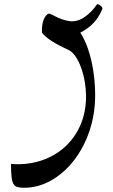

<svg xmlns="http://www.w3.org/2000/svg" viewBox="-20 -683 532 906"><path d="M93 203Q74 203 62 199.5Q50 196 43.5 185Q37 174 34.5 151Q32 128 32 90Q41 91 47 91.5Q53 92 62 92Q130 92 189 69.5Q248 47 292 5Q336 -37 361 -96.5Q386 -156 386 -230Q386 -260 380.5 -294Q375 -328 364 -360Q353 -392 337 -416Q321 -440 300 -449Q254 -470 223 -490Q192 -510 178 -529Q177 -559 182.5 -579Q188 -599 197 -609Q206 -619 212 -619Q224 -615 238.5 -607Q253 -599 271 -592.5Q289 -586 310 -583Q346 -579 380.5 -603.5Q415 -628 437 -662Q439 -665 446.5 -661.5Q454 -658 459.5 -651.5Q465 -645 462 -638Q442 -592 410.5 -564Q379 -536 338 -519L321 -568Q349 -549 369 -512.5Q389 -476 402.5 -429.5Q416 -383 422.5 -332.5Q429 -282 429 -235Q429 -144 402 -64.5Q375 15 328 75Q281 135 220.5 169Q160 203 93 203Z"/></svg>

Font: Noto Rashi Hebrew
Style: Regular
Weight: 400
Version: Version 1.006